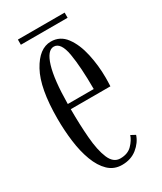

<svg xmlns="http://www.w3.org/2000/svg" viewBox="-159 -655 609 724"><g transform="rotate(-30 145.0 -293.0)"><path d="M151.5 10.5Q116.5 10.5 92.5 -12.5Q68.5 -35.5 53.8 -74.8Q39 -114 32.8 -162.8Q26.5 -211.5 26.5 -263Q26.5 -394.5 62.8 -460.8Q99 -527 150 -527Q190 -527 214.5 -494Q239 -461 250.2 -410Q261.5 -359 261.5 -305.5Q261.5 -296 261.2 -286.8Q261 -277.5 260.5 -268.5H88Q88 -201.5 92.8 -143.2Q97.5 -85 112.5 -49.5Q127.5 -14 157.5 -14Q190 -14 208.5 -33Q227 -52 233.5 -72L253 -61.5Q243.5 -32.5 216.8 -11Q190 10.5 151.5 10.5ZM150 -505Q122 -505 105.5 -450.8Q89 -396.5 88 -291H201Q201 -387 190.8 -446Q180.5 -505 150 -505ZM46.5 -573V-595.5H250V-573Z"/></g></svg>

Font: Imbue 50pt Light
Style: Regular
Weight: 300
Designer: Tyler Finck
Foundry: Etcetera Type Company
Version: Version 1.102; ttfautohint (v1.8.3)